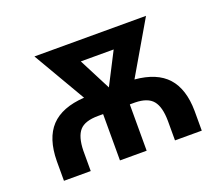

<svg xmlns="http://www.w3.org/2000/svg" viewBox="-94 -664 924 799"><g transform="rotate(-20 368.5 -264.0)"><path d="M63.5 0H182.1V-90.8Q183.6 -151.4 207 -178.2Q230.5 -205.1 289.6 -205.1H311.5V0H429.7V-203.6L430.2 -205.1H453.1Q508.8 -204.1 531.7 -176.3Q554.7 -148.4 555.2 -86.4V0H673.8V-87.4Q672.9 -184.6 626.5 -236.1Q580.1 -287.6 483.4 -295.9L619.1 -528.3H125L260.3 -296.4Q160.6 -290 112.5 -238.8Q64.5 -187.5 63.5 -86.9ZM372.1 -301.3 299.3 -442.9H444.8Z"/></g></svg>

Font: FAU Chimera Medium
Style: Regular
Weight: 500
Version: Version 1.002;hotconv 1.0.117;makeotfexe 2.5.65602